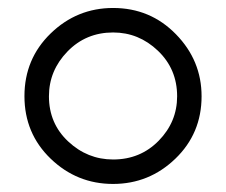

<svg xmlns="http://www.w3.org/2000/svg" viewBox="-20 -455 565 479"><path d="M262.2 -435.1Q355 -435.1 418.9 -369.6Q482.9 -304.2 482.9 -214.8Q482.9 -122.1 417.5 -59.1Q352.1 3.9 262 3.9Q171.9 3.9 106.4 -59.1Q41 -122.1 41 -215.1Q41 -308.1 106.4 -371.6Q171.9 -435.1 262.2 -435.1ZM102.1 -214.8Q102.1 -147 150.1 -102.1Q198.2 -57.1 262.2 -57.1Q330.1 -57.1 376 -104Q421.9 -150.9 421.9 -214.8Q421.9 -282.7 374 -328.4Q326.2 -374 262.2 -374Q194.3 -374 148.2 -326.4Q102.1 -278.8 102.1 -214.8Z"/></svg>

Font: CMU Typewriter Text
Style: Light
Weight: 200
Version: Version 0.7.0